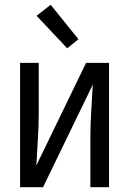

<svg xmlns="http://www.w3.org/2000/svg" viewBox="-20 -783 540 803"><path d="M64 0V-520H142V-312Q142 -257 138.5 -202Q135 -147 132 -91L340 -520H436V0H358V-208Q358 -263 361.5 -318Q365 -373 368 -429L160 0ZM261 -581 133 -717 192 -763 308 -619Z"/></svg>

Font: Iosevka Fixed
Style: Regular
Weight: 400
Monospace: yes
Designer: Belleve Invis
Foundry: Belleve Invis
Version: Version 33.2.4